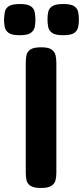

<svg xmlns="http://www.w3.org/2000/svg" viewBox="-80 -925 412 954"><path d="M123 9Q87 9 71 -2Q55 -13 51.5 -30.5Q48 -48 48 -67V-614Q48 -633 51.5 -650.5Q55 -668 71 -679Q87 -690 124 -690Q161 -690 176.5 -679Q192 -668 196 -650.5Q200 -633 200 -613V-66Q200 -47 196 -30Q192 -13 176 -2Q160 9 123 9ZM234 -750Q195 -750 179 -761.5Q163 -773 159.5 -791Q156 -809 156 -829Q156 -848 159.5 -865.5Q163 -883 179.5 -894Q196 -905 234 -905Q273 -905 289 -894Q305 -883 308.5 -864.5Q312 -846 312 -827Q312 -809 308.5 -791Q305 -773 289 -761.5Q273 -750 234 -750ZM18 -750Q-21 -750 -37 -761.5Q-53 -773 -56.5 -791Q-60 -809 -60 -829Q-59 -848 -56 -865.5Q-53 -883 -36.5 -894Q-20 -905 19 -905Q57 -905 73 -894Q89 -883 92.5 -864.5Q96 -846 96 -827Q96 -809 92.5 -791Q89 -773 73 -761.5Q57 -750 18 -750Z"/></svg>

Font: Fredoka Condensed SemiBold
Style: Regular
Weight: 600
Width: 3
Designer: Ben Nathan
Foundry: Milena B. Brandão, Ben Nathan
Version: Version 2.001